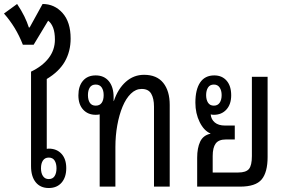

<svg xmlns="http://www.w3.org/2000/svg" viewBox="-45 -938 1438 965"><path d="M310 -744Q310 -680 281 -629Q252 -578 190 -541V-190Q195 -191 200 -191Q240 -191 264 -165Q288 -139 288 -93Q288 -47 264.5 -20Q241 7 200 7Q158 7 134.5 -22Q111 -51 111 -103V-578Q168 -605 199.5 -646Q231 -687 231 -739Q231 -775 222 -798.5Q213 -822 197 -834L124 -713H70Q52 -759 28.5 -797.5Q5 -836 -25 -870L41 -918Q63 -885 77 -856.5Q91 -828 100 -800H104L169 -918Q229 -918 269.5 -872.5Q310 -827 310 -744ZM200 -146Q181 -146 171 -131.5Q161 -117 161 -92Q161 -68 171 -53Q181 -38 200 -38Q220 -38 229.5 -53Q239 -68 239 -92Q239 -116 229.5 -131Q220 -146 200 -146Z M456 0V-363Q447 -361 436 -361Q397 -361 373 -387Q349 -413 349 -459Q349 -505 372 -532Q395 -559 436 -559Q478 -559 502 -530Q526 -501 526 -449V-430H527Q548 -492 587.5 -527Q627 -562 679 -562Q743 -562 775.5 -521.5Q808 -481 808 -411V0H729V-402Q729 -443 715 -467Q701 -491 667 -491Q637 -491 612.5 -467Q588 -443 571 -402Q554 -361 544.5 -308.5Q535 -256 535 -199V0ZM436 -407Q456 -407 466 -421Q476 -435 476 -460Q476 -484 466 -498.5Q456 -513 436 -513Q416 -513 406.5 -498.5Q397 -484 397 -460Q397 -436 406.5 -421.5Q416 -407 436 -407Z M946 0V-145Q946 -194 961 -226Q976 -258 1013 -266V-267Q980 -281 958.5 -324.5Q937 -368 937 -422Q937 -488 961 -523.5Q985 -559 1032 -559Q1071 -559 1094 -532.5Q1117 -506 1117 -459Q1117 -414 1093 -387.5Q1069 -361 1030 -361Q1022 -361 1014 -363Q1016 -338 1034.5 -322.5Q1053 -307 1086 -307H1135V-237H1090Q1054 -237 1039 -216.5Q1024 -196 1024 -154V-71H1153Q1191 -71 1206 -88.5Q1221 -106 1221 -154V-552H1300V-149Q1300 -72 1270 -36Q1240 0 1161 0ZM1030 -407Q1049 -407 1059 -421.5Q1069 -436 1069 -460Q1069 -483 1059 -498Q1049 -513 1030 -513Q1010 -513 1000.5 -498Q991 -483 991 -460Q991 -437 1000.5 -422Q1010 -407 1030 -407Z"/></svg>

Font: Noto Sans Thai Looped Condensed
Style: Regular
Weight: 400
Width: 3
Designer: Sasikarn Vongin, Ben Mitchell
Foundry: The Fontpad Ltd
Version: Version 1.001; ttfautohint (v1.8.4.7-5d5b)